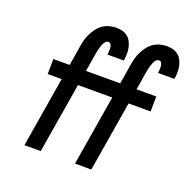

<svg xmlns="http://www.w3.org/2000/svg" viewBox="-130 -874 1010 1006"><g transform="rotate(20 375.0 -371.5)"><path d="M109 0 174 -392H96L97 -476H188L206 -587Q209 -605 214 -624Q219 -643 228 -660.5Q237 -678 249 -694Q261 -710 278 -721.5Q295 -733 314 -738Q333 -743 352 -743Q369 -743 385 -739Q401 -735 414 -725Q427 -715 434.5 -701Q442 -687 446 -671Q450 -655 450 -637.5Q450 -620 448 -603Q447 -601 447 -599Q447 -597 445 -595H355L356 -598Q357 -608 357.5 -617Q358 -626 357 -635Q356 -644 351.5 -651.5Q347 -659 338 -659Q329 -659 322.5 -652Q316 -645 312.5 -637Q309 -629 306 -621Q303 -613 301.5 -605Q300 -597 298 -589Q296 -581 295 -573L279 -476H389L388 -392H265L200 0ZM391 0 456 -392H378L379 -476H470L488 -587Q491 -605 496 -624Q501 -643 510 -660.5Q519 -678 531 -694Q543 -710 560 -721.5Q577 -733 596 -738Q615 -743 634 -743Q651 -743 667 -739Q683 -735 696 -725Q709 -715 716.5 -701Q724 -687 728 -671Q732 -655 732 -637.5Q732 -620 730 -603Q729 -601 729 -599Q729 -597 727 -595H637L638 -598Q639 -608 639.5 -617Q640 -626 639 -635Q638 -644 633.5 -651.5Q629 -659 620 -659Q611 -659 604.5 -652Q598 -645 594.5 -637Q591 -629 588 -621Q585 -613 583.5 -605Q582 -597 580 -589Q578 -581 577 -573L561 -476H671L670 -392H547L482 0Z"/></g></svg>

Font: Iosevka Custom Medium Oblique
Style: Regular
Weight: 500
Italic angle: -9°
Designer: Belleve Invis
Foundry: Belleve Invis
Version: Version 27.0.1